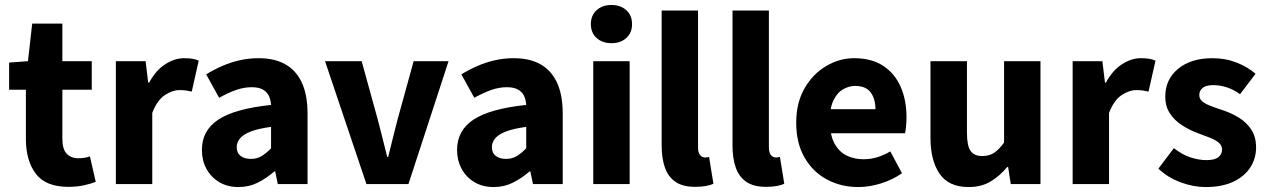

<svg xmlns="http://www.w3.org/2000/svg" viewBox="-20 -743 5118 775"><path d="M255.9 11.2Q164.2 11.2 124.3 -42Q84.5 -95.2 84.5 -181.1V-380.8H16.8V-490.4L92.8 -496.1L110 -647.8H231.7V-496.1H350.4V-380.8H231.7V-182.7Q231.7 -140.9 249.3 -122.5Q266.8 -104.2 295.8 -104.2Q308.1 -104.2 320.3 -106Q332.5 -107.7 342.9 -111.8L366.4 -9.1Q347.4 -1.3 319.2 4.9Q291 11.2 255.9 11.2Z M447.7 0V-496.1H567.6L578.2 -409.5H582Q608.8 -459.2 646.7 -483.6Q684.5 -508.1 722.8 -508.1Q743.9 -508.1 757.7 -505.6Q771.5 -503.1 782.1 -498.1L754 -373.3Q741.5 -376.3 730.9 -377.8Q720.4 -379.3 703.9 -379.3Q675.8 -379.3 645.2 -359Q614.6 -338.6 594.6 -287.5V0Z M942.7 12Q897.6 12 864.4 -8.1Q831.2 -28.2 813 -62.1Q794.9 -96 794.9 -137.5Q794.9 -216.1 861 -260Q927.1 -304 1074.1 -319.5Q1072.7 -341.2 1064.6 -357.3Q1056.4 -373.4 1039.6 -382.2Q1022.8 -391 995.8 -391Q964.6 -391 932.7 -379.7Q900.7 -368.4 864.5 -348.3L812.3 -442.9Q843.9 -462.3 878.1 -477.1Q912.3 -492 948.8 -500Q985.2 -508.1 1024.2 -508.1Q1087.8 -508.1 1131.7 -483.5Q1175.5 -458.8 1198.4 -409.3Q1221.4 -359.7 1221.4 -283.6V0H1101.4L1090.8 -50.8H1087.1Q1056 -23.5 1020.5 -5.8Q985.1 12 942.7 12ZM992.6 -101.6Q1017.5 -101.6 1036.3 -113.2Q1055 -124.8 1074.1 -144.3V-230.9Q1022 -223.8 991.8 -212Q961.6 -200.2 948.6 -184.1Q935.5 -168.1 935.5 -149.3Q935.5 -125.6 951.1 -113.6Q966.7 -101.6 992.6 -101.6Z M1459.1 0 1292 -496.1H1439.8L1504.4 -261.9Q1513.9 -225.2 1523.6 -187.1Q1533.3 -148.9 1542.9 -109.6H1546.9Q1556.4 -148.9 1566.1 -187.1Q1575.8 -225.2 1585.1 -261.9L1649.7 -496.1H1790.6L1628.7 0Z M1972.7 12Q1927.6 12 1894.4 -8.1Q1861.2 -28.2 1843 -62.1Q1824.9 -96 1824.9 -137.5Q1824.9 -216.1 1891 -260Q1957.1 -304 2104.1 -319.5Q2102.7 -341.2 2094.6 -357.3Q2086.4 -373.4 2069.6 -382.2Q2052.8 -391 2025.8 -391Q1994.6 -391 1962.7 -379.7Q1930.7 -368.4 1894.5 -348.3L1842.3 -442.9Q1873.9 -462.3 1908.1 -477.1Q1942.3 -492 1978.8 -500Q2015.2 -508.1 2054.2 -508.1Q2117.8 -508.1 2161.7 -483.5Q2205.5 -458.8 2228.4 -409.3Q2251.4 -359.7 2251.4 -283.6V0H2131.4L2120.8 -50.8H2117.1Q2086 -23.5 2050.5 -5.8Q2015.1 12 1972.7 12ZM2022.6 -101.6Q2047.5 -101.6 2066.3 -113.2Q2085 -124.8 2104.1 -144.3V-230.9Q2052 -223.8 2021.8 -212Q1991.6 -200.2 1978.6 -184.1Q1965.5 -168.1 1965.5 -149.3Q1965.5 -125.6 1981.1 -113.6Q1996.7 -101.6 2022.6 -101.6Z M2374.7 0V-496.1H2521.6V0ZM2448.2 -568.7Q2411.2 -568.7 2388.1 -589.7Q2365 -610.7 2365 -645.8Q2365 -680.6 2388.1 -701.7Q2411.2 -722.9 2448.2 -722.9Q2485.1 -722.9 2508.2 -701.7Q2531.3 -680.6 2531.3 -645.8Q2531.3 -610.7 2508.2 -589.7Q2485.1 -568.7 2448.2 -568.7Z M2786 11.2Q2735.5 11.2 2706.1 -9.3Q2676.6 -29.7 2663.7 -67.2Q2650.7 -104.7 2650.7 -154.8V-700.5H2797.6V-148.8Q2797.6 -125.5 2806.4 -116.4Q2815.2 -107.3 2824.5 -107.3Q2829.2 -107.3 2832.7 -107.8Q2836.2 -108.3 2842.2 -109.3L2859.7 -1.2Q2848.1 4.3 2829.6 7.7Q2811.1 11.2 2786 11.2Z M3072 11.2Q3021.5 11.2 2992.1 -9.3Q2962.6 -29.7 2949.7 -67.2Q2936.7 -104.7 2936.7 -154.8V-700.5H3083.6V-148.8Q3083.6 -125.5 3092.4 -116.4Q3101.2 -107.3 3110.5 -107.3Q3115.2 -107.3 3118.7 -107.8Q3122.2 -108.3 3128.2 -109.3L3145.7 -1.2Q3134.1 4.3 3115.6 7.7Q3097.1 11.2 3072 11.2Z M3444.9 12Q3374.2 12 3317.2 -18.9Q3260.2 -49.7 3227.1 -107.8Q3193.9 -165.9 3193.9 -247.8Q3193.9 -328.5 3227.6 -386.6Q3261.2 -444.7 3314.8 -476.4Q3368.4 -508.1 3427.8 -508.1Q3498.4 -508.1 3545.5 -476.9Q3592.6 -445.6 3615.9 -391.7Q3639.1 -337.8 3639.1 -270Q3639.1 -250.5 3637.1 -232.2Q3635.2 -214 3633.2 -205H3308.7L3307 -302.2H3513.7Q3513.7 -343.7 3494.5 -370Q3475.2 -396.2 3431.2 -396.2Q3406.6 -396.2 3382.6 -382.3Q3358.6 -368.5 3343.4 -336Q3328.2 -303.5 3329.6 -248.3Q3331.3 -191.1 3351.3 -158.7Q3371.3 -126.3 3401.4 -113.2Q3431.6 -100.2 3465 -100.2Q3493.5 -100.2 3520.4 -108.2Q3547.3 -116.3 3573.8 -131.8L3620.8 -43.8Q3583.3 -17.4 3536.2 -2.7Q3489.2 12 3444.9 12Z M3889.9 12Q3809.3 12 3772.6 -41.6Q3735.8 -95.1 3735.8 -188.1V-496.1H3883.1V-207Q3883.1 -153.5 3898.1 -133.3Q3913.1 -113.1 3944.5 -113.1Q3972.4 -113.1 3992.1 -125.8Q4011.9 -138.4 4032.9 -167.7V-496.1H4179.8V0H4059.9L4049.3 -68.8H4045.6Q4014.5 -31.7 3977.5 -9.8Q3940.6 12 3889.9 12Z M4309.7 0V-496.1H4429.6L4440.2 -409.5H4444Q4470.8 -459.2 4508.7 -483.6Q4546.5 -508.1 4584.8 -508.1Q4605.9 -508.1 4619.7 -505.6Q4633.5 -503.1 4644.1 -498.1L4616 -373.3Q4603.5 -376.3 4592.9 -377.8Q4582.4 -379.3 4565.9 -379.3Q4537.8 -379.3 4507.2 -359Q4476.6 -338.6 4456.6 -287.5V0Z M4846.2 12Q4796.8 12 4745.1 -7.2Q4693.4 -26.4 4655.8 -62.3L4718.3 -145Q4752.5 -118.2 4785.9 -107.5Q4819.3 -96.7 4849.9 -96.7Q4882.7 -96.7 4897.7 -108.4Q4912.7 -120.1 4912.7 -139.5Q4912.7 -155.9 4899.6 -167Q4886.5 -178.1 4864.7 -186.7Q4843 -195.3 4815.7 -205.3Q4780.4 -218.3 4750.3 -238Q4720.2 -257.6 4701.8 -285.9Q4683.5 -314.2 4683.5 -352.8Q4683.5 -422.6 4735.6 -465.4Q4787.7 -508.1 4873.2 -508.1Q4926.8 -508.1 4971.6 -490.4Q5016.4 -472.8 5048 -445.2L4985.4 -362.8Q4958.3 -382.3 4931.1 -390.8Q4904 -399.4 4877.5 -399.4Q4848.8 -399.4 4834.9 -388.5Q4820.9 -377.6 4820.9 -359.7Q4820.9 -345.6 4830.7 -335.8Q4840.5 -326 4861.1 -317.7Q4881.7 -309.3 4913.1 -299Q4951.1 -286.8 4982.4 -267Q5013.6 -247.2 5031.9 -218.2Q5050.1 -189.3 5050.1 -148.2Q5050.1 -103.4 5026.8 -67.1Q5003.4 -30.9 4958.1 -9.4Q4912.8 12 4846.2 12Z"/></svg>

Font: Mada
Style: Regular
Weight: 400
Designer: Khaled Hosny
Version: Version 1.5